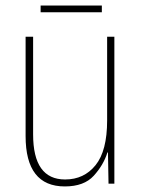

<svg xmlns="http://www.w3.org/2000/svg" viewBox="-20 -660 509 690"><path d="M126 -640V-616H346V-640ZM365 -528V-227Q365 -118 323.5 -66.5Q282 -15 214 -15Q99 -15 99 -177V-528H72V-171Q72 10 213 10Q282 10 317 -28.5Q352 -67 366 -112H368L370 0H391V-528Z"/></svg>

Font: Noto Sans Display SemiCondensed Thin
Style: Regular
Weight: 250
Width: 4
Designer: Monotype Design team
Foundry: Monotype Imaging Inc.
Version: 1.000